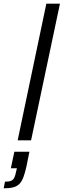

<svg xmlns="http://www.w3.org/2000/svg" viewBox="-92 -763 346 1044"><path d="M4 0 160 -743H234L77 0ZM-72 261 -65 225Q-43 225 -31.5 220Q-20 215 -14 202.5Q-8 190 -4 168L0 152H-33L-14 62H68L52 141Q44 177 35.5 200Q27 223 14 236.5Q1 250 -19.5 255.5Q-40 261 -72 261Z"/></svg>

Font: Saira Condensed
Style: Italic
Weight: 400
Width: 3
Italic angle: -12°
Designer: Hector Gatti with collaboration of the Omnibus-Type team
Foundry: Omnibus-Type
Version: Version 1.100